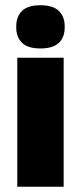

<svg xmlns="http://www.w3.org/2000/svg" viewBox="-20 -713 308 733"><path d="M46 0V-492.5H223V0ZM134.5 -528Q86 -528 64 -549.8Q42 -571.5 42 -608.5V-612.5Q42 -649.5 64 -671.2Q86 -693 134.5 -693Q182.5 -693 204.8 -671.2Q227 -649.5 227 -612.5V-608.5Q227 -571 204.8 -549.5Q182.5 -528 134.5 -528Z"/></svg>

Font: Anek Tamil Medium ExtraBold
Style: Regular
Weight: 800
Version: Version 1.003